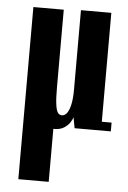

<svg xmlns="http://www.w3.org/2000/svg" viewBox="-54 -563 568 850"><g transform="rotate(5 229.5 -138.0)"><path d="M200 11Q166.5 11 134 -2Q101.5 -15 80.8 -51Q60 -87 60 -155.5V-518.5H195V-171Q195 -122.5 198.8 -96.5Q202.5 -70.5 209.5 -61.2Q216.5 -52 227.5 -52Q240 -52 249.8 -65Q259.5 -78 265.2 -104Q271 -130 271 -170V-523H406V-39H449.5V0H288.5L279.5 -48.5Q277 -37.5 267.8 -23.8Q258.5 -10 241.8 0.5Q225 11 200 11ZM60 -480.5H195V246.5H60Z"/></g></svg>

Font: Imbue Thin 10pt ExtraBold
Style: Regular
Weight: 800
Version: Version 1.102